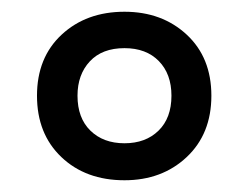

<svg xmlns="http://www.w3.org/2000/svg" viewBox="-20 -743 424 327"><path d="M192 -436Q126 -436 84.5 -475.5Q43 -515 43 -580Q43 -645 85 -684Q127 -723 192 -723Q256 -723 298 -684Q340 -645 340 -580Q340 -515 298 -475.5Q256 -436 192 -436ZM192 -499Q228 -499 250 -520.5Q272 -542 272 -580Q272 -617 250.5 -639Q229 -661 192 -661Q154 -661 133 -638.5Q112 -616 112 -580Q112 -542 134 -520.5Q156 -499 192 -499Z"/></svg>

Font: Noto Sans Malayalam Condensed Medium
Style: Regular
Weight: 500
Width: 3
Designer: Jelle Bosma - Monotype Design Team
Foundry: Monotype Imaging Inc.
Version: Version 2.104; ttfautohint (v1.8.4.7-5d5b)